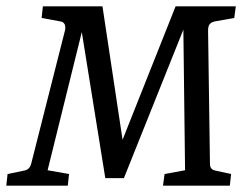

<svg xmlns="http://www.w3.org/2000/svg" viewBox="-24 -589 791 609"><path d="M642 -69Q642 -51 659 -48L709 -37L705 0H493L498 -37L563 -49L557 -546H578L369 -24H310L226 -546H250L127 -49L195 -37L191 0H-4L0 -37L53 -48Q60 -49 66 -54Q72 -59 75 -70L182 -492Q185 -506 180.5 -513Q176 -520 168 -521L108 -532L112 -569H301L373 -91H343L533 -569H724L719 -532L657 -521Q645 -518 640.5 -511.5Q636 -505 636 -492Z"/></svg>

Font: Rasa
Style: Italic
Weight: 400
Italic angle: -7.10001°
Designer: Anna Giedrys (Yrsa+Rasa design), David Brezina (Yrsa art-direction, Rasa art-direction, design)
Foundry: Rosetta Type Foundry
Version: Version 2.004